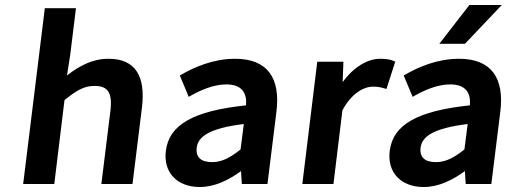

<svg xmlns="http://www.w3.org/2000/svg" viewBox="-20 -739 2060 771"><path d="M198 0 239 -337C285 -374 316 -394 359 -394C412 -394 433 -369 423 -291L387 0H512L550 -307C565 -430 526 -503 416 -503C349 -503 297 -473 249 -436L262 -519L285 -706H160L73 0Z M782 12C843 12 898 -16 948 -52L951 0H1054L1090 -290C1107 -426 1054 -503 924 -503C840 -503 764 -472 706 -438L702 -436L738 -350L743 -353C789 -379 839 -400 889 -400C953 -400 972 -364 968 -316C758 -294 659 -239 646 -133C635 -46 692 12 782 12ZM959 -241 946 -139C906 -107 872 -88 832 -88C790 -88 765 -105 770 -146C775 -190 820 -224 959 -241Z M1319 0 1355 -296C1392 -365 1441 -391 1478 -391C1499 -391 1511 -388 1527 -383L1532 -382L1567 -491L1564 -493C1549 -500 1532 -503 1507 -503C1455 -503 1399 -469 1356 -409L1359 -491H1254L1194 0Z M1681 12C1742 12 1797 -16 1847 -52L1850 0H1953L1989 -290C2006 -426 1953 -503 1823 -503C1739 -503 1663 -472 1605 -438L1601 -436L1637 -350L1642 -353C1688 -379 1738 -400 1788 -400C1852 -400 1871 -364 1867 -316C1657 -294 1558 -239 1545 -133C1534 -46 1591 12 1681 12ZM1858 -241 1845 -139C1805 -107 1771 -88 1731 -88C1689 -88 1664 -105 1669 -146C1674 -190 1719 -224 1858 -241ZM1865 -719 1744 -563H1847L1995 -719Z"/></svg>

Font: Falling Sky
Style: MedObl
Weight: 500
Designer: Paul D. Hunt
Foundry: Adobe Systems Incorporated
Version: Version 1.02